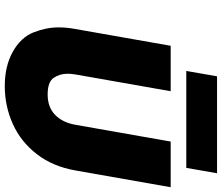

<svg xmlns="http://www.w3.org/2000/svg" viewBox="-84 -860 951 824"><g transform="rotate(90 392.0 -448.5)"><path d="M724 -904 701 -772H285L308 -904ZM372 -705 300 -296Q297 -278 297 -262Q297 -229 314.5 -203Q332 -177 386 -177Q440 -177 473 -208.5Q506 -240 516 -296L588 -705H784L712 -296Q695 -199 642 -130.5Q589 -62 512.5 -27.5Q436 7 350 7Q264 7 202.5 -27.5Q141 -62 119.5 -116.5Q98 -171 98 -224Q98 -258 105 -296L177 -705Z"/></g></svg>

Font: Fz Poppins ExtBd
Style: Italic
Weight: 800
Italic angle: -10°
Designer: Ninad Kale (Devanagari), Jonny Pinhorn (Latin)
Foundry: Indian Type Foundry
Version: Vit hóa bi Vntype.Com & FontZin.Com